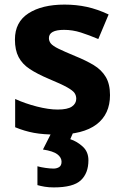

<svg xmlns="http://www.w3.org/2000/svg" viewBox="-20 -576 537 836"><path d="M459 -162Q459 -79 400.5 -34.5Q342 10 226 10Q169 10 128 2.5Q87 -5 46 -22V-145Q90 -125 141 -112Q192 -99 231 -99Q274 -99 293 -112Q312 -125 312 -146Q312 -160 304.5 -171Q297 -182 272 -196Q247 -210 194 -232Q142 -254 109.5 -275.5Q77 -297 61 -327.5Q45 -358 45 -404Q45 -480 104 -518Q163 -556 261 -556Q312 -556 358 -546Q404 -536 453 -513L408 -406Q368 -423 332 -434.5Q296 -446 259 -446Q193 -446 193 -410Q193 -397 201.5 -386.5Q210 -376 234.5 -364Q259 -352 307 -332Q354 -313 388 -292.5Q422 -272 440.5 -241Q459 -210 459 -162ZM365 122Q365 178 332 209Q299 240 214 240Q192 240 174.5 237Q157 234 143 230V148Q157 152 177.5 155Q198 158 213 158Q227 158 237.5 151.5Q248 145 248 128Q248 110 230 96Q212 82 167 75L205 0H299L286 30Q316 40 340.5 62.5Q365 85 365 122Z"/></svg>

Font: Noto Sans
Style: Bold
Weight: 700
Designer: Monotype Design Team
Foundry: Monotype Imaging Inc.
Version: Version 2.000;GOOG;noto-source:20170915:90ef993387c0; ttfaut